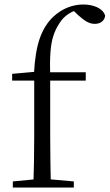

<svg xmlns="http://www.w3.org/2000/svg" viewBox="-20 -833 487 853"><path d="M37 0V-27L153 -38H183L308 -27V0ZM128 0Q130 -56 131 -113.5Q132 -171 132 -227V-475H34V-505L158 -516L131 -502V-507Q136 -603 156.5 -662Q177 -721 217 -759Q248 -787 281.5 -800Q315 -813 350 -813Q385 -813 412 -800.5Q439 -788 447 -764Q446 -748 433.5 -737.5Q421 -727 401 -727Q383 -727 366 -736.5Q349 -746 328 -765L301 -791V-800H341V-792Q312 -789 285.5 -772Q259 -755 243 -728Q227 -704 217 -673.5Q207 -643 204 -599Q201 -555 203 -488V-227Q203 -171 204 -113.5Q205 -56 206 0ZM168 -475V-512H361V-475Z"/></svg>

Font: Noto Serif KR ExtraLight Light
Style: Regular
Weight: 300
Version: Version 2.003-H1;hotconv 1.1.1;makeotfexe 2.6.0